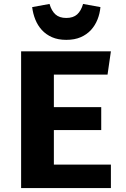

<svg xmlns="http://www.w3.org/2000/svg" viewBox="-20 -953 640 973"><path d="M253 -575V-410H493V-294H253V-119H542V0H87V-693H542L525 -575ZM316 -751Q274 -751 243.5 -764.5Q213 -778 192 -801Q171 -824 159 -854Q147 -884 143 -917L231 -933Q241 -898 261 -880Q281 -862 316 -862Q351 -862 371 -880Q391 -898 401 -933L489 -917Q486 -884 474 -854Q462 -824 441 -801Q420 -778 389 -764.5Q358 -751 316 -751Z"/></svg>

Font: Qzxlaeiskcpccdgjqmyffctclhy
Style: Regular
Weight: 700
Monospace: yes
Designer: Carrois Corporate & Edenspiekermann
Foundry: Carrois Corporate GbR & Edenspiekermann AG
Version: Version 2.001